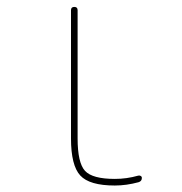

<svg xmlns="http://www.w3.org/2000/svg" viewBox="-20 -540 540 569"><path d="M320.3 9.8Q245.1 9.8 217.8 -20Q190.4 -49.8 190.4 -129.9V-509.8Q190.4 -519.5 200.2 -519.5Q210 -519.5 210 -509.8V-129.9Q210 -57.6 231.9 -33.7Q253.9 -9.8 320.3 -9.8Q355.5 -9.8 389.6 -19.5Q393.6 -20.5 397 -18.6Q400.4 -16.6 400.4 -12.7Q400.4 -2.9 390.6 0Q354.5 9.8 320.3 9.8Z"/></svg>

Font: Rounded Mgen+ 1mn thin
Style: Regular
Weight: 100
Designer: [Source Han Sans]
Ryoko NISHIZUKA  (kana & ideographs); Paul D. Hunt (Latin, Greek & Cyrillic); Wenlong ZHANG  (bopomofo
Version: Version 1.059.20150602